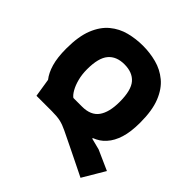

<svg xmlns="http://www.w3.org/2000/svg" viewBox="-228 -893 1243 1243"><g transform="rotate(45 393.5 -271.5)"><path d="M120 0 100 -126Q72 -161 56 -216Q40 -271 40 -353Q40 -464 68.5 -535Q97 -606 145.5 -646Q194 -686 254.5 -701.5Q315 -717 379 -717Q443 -717 503.5 -701Q564 -685 612.5 -645Q661 -605 689.5 -534Q718 -463 718 -353Q718 -267 700 -210Q682 -153 650 -118Q634 -99 614 -86Q594 -73 571 -64L572 -59L650 -39L787 22L697 174Q697 174 672 161.5Q647 149 608 130Q569 111 527.5 90.5Q486 70 452.5 54Q419 38 405 31Q370 14 340 7Q310 0 261 0ZM299 -159H378Q458 -159 493.5 -208.5Q529 -258 529 -353Q529 -459 491 -503Q453 -547 379 -547Q306 -547 268 -502Q230 -457 230 -353Q230 -306 240.5 -266Q251 -226 267 -198Q283 -170 299 -159Z"/></g></svg>

Font: Rowdies
Style: Regular
Weight: 400
Designer: Jaikishan Patel
Version: Version 1.000; ttfautohint (v1.8.3)